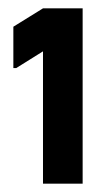

<svg xmlns="http://www.w3.org/2000/svg" viewBox="-20 -440 245 460"><path d="M83 0V-317L19 -277H12V-376L83 -420H178V0Z"/></svg>

Font: Phudu
Style: Bold
Weight: 700
Version: Version 1.005;gftools[0.9.23]